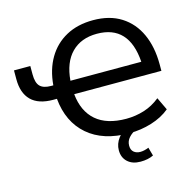

<svg xmlns="http://www.w3.org/2000/svg" viewBox="-126 -845 1193 1170"><g transform="rotate(-15 470.5 -260.0)"><path d="M599 9Q433 9 336 -75Q239 -159 225 -308H202Q109 -308 63 -354Q17 -400 17 -487V-543H120V-490Q120 -437 141.5 -415Q163 -393 211 -393H225Q233 -491 275.5 -563Q318 -635 390.5 -674.5Q463 -714 561 -714Q665 -714 737 -668.5Q809 -623 846.5 -541Q884 -459 884 -349V-308H334Q345 -198 412.5 -139.5Q480 -81 603 -81Q661 -81 715.5 -98Q770 -115 817 -153L855 -73Q807 -33 739 -12Q671 9 599 9ZM562 -628Q462 -628 402 -567.5Q342 -507 333 -393H780Q764 -628 562 -628ZM619 194Q568 194 538 166.5Q508 139 508 93Q508 52 534.5 17Q561 -18 607 -39L639 0Q615 10 595.5 31.5Q576 53 576 82Q576 109 592 122.5Q608 136 633 136Q657 136 686 124L701 177Q667 194 619 194Z"/></g></svg>

Font: Nunito Sans SemiBold
Style: Regular
Weight: 600
Designer: Vernon Adams
Foundry: Vernon Adams
Version: Version 3.101; ttfautohint (v1.8.4.7-5d5b);gftools[0.9.27]